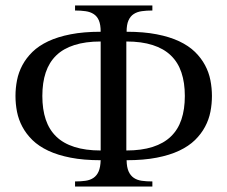

<svg xmlns="http://www.w3.org/2000/svg" viewBox="-20 -682 831 702"><path d="M348.1 -530.3Q292.5 -530.3 252 -517.3Q211.4 -504.4 185.5 -479.2Q159.7 -454.1 147.2 -417Q134.8 -379.9 134.8 -331.1Q134.8 -282.2 147.2 -245.1Q159.7 -208 185.5 -182.9Q211.4 -157.7 252 -144.8Q292.5 -131.8 348.1 -131.8ZM655.8 -331.1Q655.8 -379.9 643.3 -417Q630.9 -454.1 604.7 -479.2Q578.6 -504.4 538.1 -517.3Q497.6 -530.3 441.9 -530.3V-131.8Q497.6 -131.8 538.1 -144.8Q578.6 -157.7 604.7 -182.9Q630.9 -208 643.3 -245.1Q655.8 -282.2 655.8 -331.1ZM754.9 -331.1Q754.9 -301.8 749.3 -273.2Q743.7 -244.6 729.7 -218.5Q715.8 -192.4 692.9 -169.9Q669.9 -147.5 635.3 -131.1Q600.6 -114.7 553 -105.5Q505.4 -96.2 442.9 -96.2Q443.4 -70.3 450.2 -55.2Q457 -40 469.2 -31.7Q481.4 -23.4 498.5 -21Q515.6 -18.6 537.1 -18.6V0H254.4V-18.6Q275.4 -18.6 292.5 -21Q309.6 -23.4 321.8 -31.7Q334 -40 340.6 -55.2Q347.2 -70.3 348.1 -96.2Q285.6 -96.2 238.3 -105.5Q190.9 -114.7 156.2 -131.1Q121.6 -147.5 98.6 -169.9Q75.7 -192.4 61.8 -218.5Q47.9 -244.6 42.2 -273.2Q36.6 -301.8 36.6 -331.1Q36.6 -359.9 42.2 -388.7Q47.9 -417.5 61.8 -443.6Q75.7 -469.7 98.6 -492.2Q121.6 -514.6 156.2 -531Q190.9 -547.4 238.3 -556.6Q285.6 -565.9 348.1 -565.9Q348.1 -591.8 341.6 -607.2Q335 -622.6 322.5 -630.6Q310.1 -638.7 292.7 -641.1Q275.4 -643.6 254.4 -643.6V-662.1H537.1V-643.6Q515.6 -643.6 498.3 -641.1Q481 -638.7 468.8 -630.6Q456.5 -622.6 449.7 -607.2Q442.9 -591.8 442.9 -565.9Q505.4 -565.9 553 -556.6Q600.6 -547.4 635.3 -531Q669.9 -514.6 692.9 -492.2Q715.8 -469.7 729.7 -443.6Q743.7 -417.5 749.3 -388.7Q754.9 -359.9 754.9 -331.1Z"/></svg>

Font: Doulos SIL CyrE
Style: Regular
Weight: 400
Designer: Walt Agee, Victor Gaultney, Peter Martin, Debbi Hosken, Becca Hirsbrunner
Foundry: SIL International
Version: Version 5.000